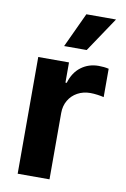

<svg xmlns="http://www.w3.org/2000/svg" viewBox="-86 -807 562 859"><g transform="rotate(10 195.0 -378.0)"><path d="M56.6 -530.3H196.3V-438.5H202.1Q216.3 -486.8 250.5 -512.5Q284.7 -538.1 330.1 -538.1Q355 -538.1 376 -533.2V-404.3Q365.2 -407.2 347.2 -409.7Q329.1 -412.1 314.5 -412.1Q282.2 -412.1 256.3 -397.9Q230.5 -383.8 215.8 -358.6Q201.2 -333.5 201.2 -301.8V0H56.6ZM235.4 -755.9H370.1L264.6 -598.6H162.1Z"/></g></svg>

Font: Pretendard
Style: Bold
Weight: 700
Designer: Base glyphs from Inter by Rasmus Andersson; Hangeul glyphs from Noto Sans CJK(Source Han Sans) by Jang Soo-young and Kan
Foundry: Kil Hyung-jin
Version: Version 1.309